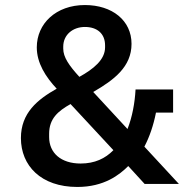

<svg xmlns="http://www.w3.org/2000/svg" viewBox="-20 -730 747 762"><path d="M554 0H690L553 -148C573 -186 589 -232 599 -283H667V-375H518C515 -321 505 -266 486 -218L350 -365C433 -413 502 -465 502 -556C502 -649 425 -710 317 -710C202 -710 126 -636 126 -542C126 -480 161 -425 205 -378C129 -335 63 -282 63 -182C63 -73 142 12 287 12C393 12 454 -36 489 -71ZM317 -623C365 -623 397 -597 397 -550V-542C397 -493 351 -456 295 -425C254 -470 231 -503 231 -537V-545C231 -592 269 -623 317 -623ZM300 -81C222 -81 175 -123 175 -186V-199C175 -259 210 -289 260 -317L430 -134C398 -101 356 -81 300 -81Z"/></svg>

Font: IBM Plex Thai Looped Medium
Style: Regular
Weight: 500
Designer: Mike Abbink, Paul van der Laan, Pieter van Rosmalen, Ben Mitchell, Mark Frömberg
Foundry: Bold Monday
Version: Version 1.0